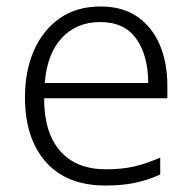

<svg xmlns="http://www.w3.org/2000/svg" viewBox="-20 -562 592 592"><path d="M290 -542Q358 -542 403.5 -510.5Q449 -479 472.5 -424Q496 -369 496 -298V-259H116Q116 -153 165.5 -96.5Q215 -40 307 -40Q356 -40 393 -48.5Q430 -57 474 -76V-24Q434 -6 395 2Q356 10 305 10Q185 10 121 -63Q57 -136 57 -262Q57 -343 84.5 -406Q112 -469 164 -505.5Q216 -542 290 -542ZM289 -494Q216 -494 170.5 -445Q125 -396 118 -306H437Q437 -390 400.5 -442Q364 -494 289 -494Z"/></svg>

Font: Noto Sans Lao UI Light
Style: Regular
Weight: 300
Designer: Monotype Design Team
Foundry: Monotype Imaging Inc.
Version: Version 2.000; ttfautohint (v1.8.4.7-5d5b)